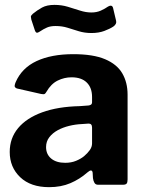

<svg xmlns="http://www.w3.org/2000/svg" viewBox="-20 -764 603 794"><path d="M341 -50.6Q310 -23.2 271.3 -6.6Q232.7 10 183.1 10Q106.9 10 63.6 -31.1Q20.2 -72.3 20.2 -135.7Q20.2 -192.4 54.8 -234.1Q89.5 -275.8 154.4 -299.5Q219.4 -323.1 310 -325.1L345.1 -327.7Q350.3 -328 355.5 -330.8Q360.7 -333.6 360.7 -342V-363Q360.7 -401.3 338.7 -422.8Q316.8 -444.3 275.8 -444.3Q245.9 -444.3 218.5 -430.8Q191 -417.2 172 -384.3Q168.3 -377.5 164.5 -375.4Q160.7 -373.4 149.9 -375.4L49.6 -398.2Q44 -400.2 41.4 -404.7Q38.8 -409.2 44.6 -423.9Q70.2 -483 131.4 -511.5Q192.6 -540 282.8 -540Q365.5 -540 414.6 -519.1Q463.7 -498.3 485.7 -460.7Q507.6 -423.1 507.6 -372.7V-22.1Q507.6 -9.7 503.7 -4.9Q499.7 0 488.3 0H385.5Q375.1 0 370.5 -8.1Q365.8 -16.1 364.4 -27.5L363.1 -50Q360.4 -67.7 341 -50.6ZM360.7 -236.1Q360.7 -253.5 346 -252.9L317.6 -250.9Q292.1 -249.8 265.9 -243.4Q239.8 -237 218.5 -225.4Q197.2 -213.7 183.9 -196.4Q170.5 -179.1 170.5 -155.8Q170.5 -125.9 191.7 -108.3Q212.9 -90.7 249.7 -90.7Q274.5 -90.7 294.4 -98.9Q314.2 -107 327.9 -118.3Q342.4 -130.6 351.6 -143.7Q360.7 -156.8 360.7 -171V-236.1ZM448.7 -654.2Q434.4 -644.7 411.2 -636Q388.1 -627.4 358.2 -627.4Q330.1 -627.4 306 -634.8Q282 -642.2 259.3 -649.3Q236.7 -656.4 210 -656.4Q188.7 -656.4 174.6 -650.3Q160.4 -644.2 143.3 -632.8Q136.5 -628 131.8 -628.8Q127.2 -629.7 123.8 -639.7L109.6 -682.7Q107.9 -689.6 107.7 -694.7Q107.5 -699.7 115.9 -707.1Q133.8 -721.7 153.9 -732.8Q174 -743.8 205.3 -743.8Q234.4 -743.8 260.4 -736Q286.4 -728.3 310.7 -720.3Q335.1 -712.4 357.8 -712.4Q379.8 -712.4 396.9 -720.1Q414 -727.8 427 -737Q434.2 -741.4 440 -740.2Q445.9 -739 447.9 -729.7L460.1 -678.2Q463.6 -664.9 448.7 -654.2Z"/></svg>

Font: Libre Franklin Thin
Style: Regular
Weight: 100
Designer: Pablo Impallari, Rodrigo Fuenzalida, Nhung Nguyen
Foundry: Impallari Type
Version: Version 3.000